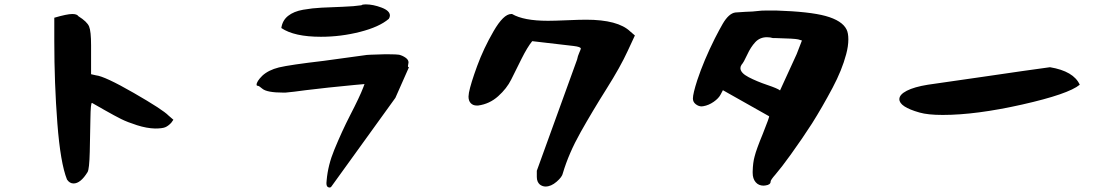

<svg xmlns="http://www.w3.org/2000/svg" viewBox="-20 -848 5040 877"><path d="M228 -661Q228 -735 228 -767Q286 -784 310 -784Q332 -784 338 -774Q378 -749 387 -727Q396 -705 396 -641V-509L418 -504Q458 -500 591 -423.5Q724 -347 750 -320L772 -301L762 -287Q748 -272 734 -266.5Q720 -261 688 -261Q650 -262 606 -276Q562 -290 533 -304.5Q504 -319 459 -344.5Q414 -370 402 -377Q400 -378 400 -378Q394 -378 393 -306Q392 -234 390 -154.5Q388 -75 380 -62Q348 -10 316 -10Q298 -10 286 -28Q256 -103 242 -285Q228 -467 228 -661Z M1152 -461Q1152 -476 1178 -502Q1206 -528 1254 -540Q1304 -552 1458 -570Q1645 -595 1648 -596Q1653 -598 1733 -600H1759Q1789 -600 1803 -598Q1819 -594 1832.5 -584.5Q1846 -575 1846 -563Q1846 -560 1844.5 -553.5Q1843 -547 1843.5 -544Q1844 -541 1848 -541L1786 -401L1493 5Q1488 11 1479 7Q1471 4 1471 -12Q1471 -13 1471.5 -17.5Q1472 -22 1472 -24Q1478 -94 1507 -164Q1542 -249 1579 -321Q1623 -406 1639 -448L1645 -464L1600 -460Q1473 -448 1376 -436Q1319 -428 1284 -425H1274Q1199 -425 1178 -443Q1163 -456 1158 -456Q1152 -456 1152 -461ZM1265 -720Q1270 -755 1296 -775.5Q1322 -796 1364.5 -803.5Q1407 -811 1449 -813Q1491 -815 1545 -817Q1599 -819 1631 -824Q1635 -828 1650 -828Q1684 -828 1722.5 -813.5Q1761 -799 1761 -777Q1761 -770 1756 -762Q1713 -725 1625 -702.5Q1537 -680 1446 -680Q1324 -680 1265 -720Z M2120 -407Q2120 -413 2122 -425Q2130 -466 2159.5 -546.5Q2189 -627 2234.5 -705.5Q2280 -784 2315 -784H2319Q2372 -753 2483 -753Q2511 -753 2569.5 -755.5Q2628 -758 2657 -758Q2803 -758 2859 -704L2880 -686L2847 -615Q2814 -543 2750 -441.5Q2686 -340 2632 -244Q2578 -148 2551 -57Q2548 -40 2522.5 -18Q2497 4 2472 4Q2458 4 2446 -5Q2432 -17 2432 -40V-68L2616 -576Q2619 -592 2626 -607.5Q2633 -623 2633 -626Q2633 -634 2600 -638L2411 -660Q2389 -633 2362 -579Q2335 -525 2315 -484.5Q2295 -444 2255.5 -408.5Q2216 -373 2164 -366H2157Q2141 -366 2130.5 -376.5Q2120 -387 2120 -407Z M3145 -398Q3145 -420 3165 -482Q3195 -572 3245 -672Q3266 -713 3281 -739Q3309 -787 3339 -791Q3352 -792 3385 -794Q3422 -795 3439 -797.5Q3456 -800 3483 -800H3524Q3678 -795 3751 -775Q3827 -754 3847 -713Q3855 -697 3855 -668Q3855 -637 3845 -600Q3826 -528 3783 -447Q3735 -357 3689 -284Q3646 -217 3592 -142Q3548 -81 3522 -51Q3500 -26 3500 -19Q3500 -4 3477 -1Q3475 -1 3472 -0.5Q3469 0 3468 0Q3445 0 3431.5 -16Q3418 -32 3418 -58V-65Q3419 -106 3427 -134Q3435 -166 3464 -236Q3496 -316 3493 -317L3282 -436L3272 -417Q3263 -399 3240 -383Q3217 -367 3193 -363Q3191 -363 3188.5 -362.5Q3186 -362 3185 -362Q3171 -362 3158 -372Q3145 -382 3145 -398ZM3362 -537Q3362 -515 3399.5 -495.5Q3437 -476 3484.5 -460Q3532 -444 3543 -435L3619 -601L3643 -663L3626 -668Q3610 -672 3526 -674H3511Q3498 -678 3483 -678Q3451 -678 3430 -655.5Q3409 -633 3393 -598Q3377 -563 3367 -552Q3362 -544 3362 -537Z M4088 -395Q4088 -416 4122 -433.5Q4156 -451 4218 -461Q4278 -469 4475 -498Q4672 -527 4776 -541Q4884 -523 4912 -461Q4860 -418 4649 -370.5Q4438 -323 4286 -323Q4218 -323 4180 -334Q4088 -360 4088 -395Z"/></svg>

Font: NaniFont Regular
Style: Regular
Weight: 400
Designer: Nanigashitei
Version: Version 1.036